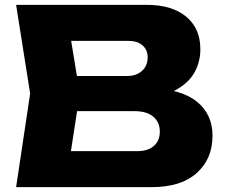

<svg xmlns="http://www.w3.org/2000/svg" viewBox="-20 -770 926 790"><path d="M854.4 -211.5Q854.4 -116.5 789.8 -58.3Q725.1 0 604.1 0H46.3L104 -385L46.3 -750H584.2Q687.8 -750 746.1 -701.5Q804.4 -653 804.4 -567.4Q804.4 -516.8 781.6 -474.4Q758.8 -432.1 709.3 -403.1Q659.8 -374.1 581.2 -366.8L598.8 -406.8Q725.5 -403.9 790 -351.8Q854.4 -299.8 854.4 -211.5ZM175.1 -148.2H545.6Q588.8 -148.2 613.2 -169.6Q637.6 -190.9 637.6 -229Q637.6 -266.8 610.9 -289.7Q584.2 -312.6 534.1 -312.6H228V-457.4H504.9Q541.1 -457.4 564.3 -478.5Q587.6 -499.6 587.6 -534.4Q587.6 -564.7 566.6 -583.2Q545.5 -601.8 508.4 -601.8H175.7L256.6 -700.7L308.3 -385L256.6 -49.3Z"/></svg>

Font: Unbounded Variable
Style: Regular
Weight: 400
Designer: Luke Prowse, Jean-Baptiste Morizot, Fátima Lázaro, Florian Runge
Foundry: NaN
Version: Version 1.600;FEAKit 1.0